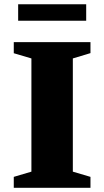

<svg xmlns="http://www.w3.org/2000/svg" viewBox="-20 -900 500 920"><path d="M413.5 -52.5V0H46V-52.5L130.5 -77.5V-620L46 -645V-698H413.5V-645.5L329 -620V-77.5ZM67 -800.5V-879.5H393V-800.5Z"/></svg>

Font: Newsreader 9pt
Style: Bold
Weight: 700
Designer: Hugues Gentile
Foundry: Production Type
Version: Version 1.003